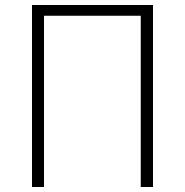

<svg xmlns="http://www.w3.org/2000/svg" viewBox="-20 -748 739 768"><path d="M108 0V-728H592V0H543V-685H156V0Z"/></svg>

Font: Noto Sans SC ExtraLight
Style: Regular
Weight: 250
Designer: Ryoko NISHIZUKA 西塚涼子 (kana, bopomofo & ideographs); Paul D. Hunt (Latin, Greek & Cyrillic); Sandoll Communications 산돌커뮤니
Foundry: Adobe
Version: Version 2.004-H2;hotconv 1.0.118;makeotfexe 2.5.65603